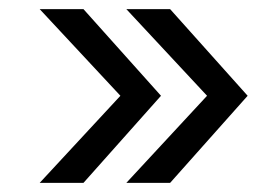

<svg xmlns="http://www.w3.org/2000/svg" viewBox="-20 -465 593 421"><path d="M257 -64 434 -255 257 -445H353L523 -255L353 -64ZM67 -64 244 -255 67 -445H163L333 -255L163 -64Z"/></svg>

Font: Maven Pro
Style: Regular
Weight: 400
Designer: Joe Prince
Foundry: Joe Prince
Version: Version 2.103